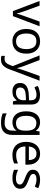

<svg xmlns="http://www.w3.org/2000/svg" viewBox="1498 -2084 826 3862"><g transform="rotate(90 1911.0 -153.0)"><path d="M203 0 0 -536H94L208 -220Q216 -198 225 -171Q234 -144 241 -119.5Q248 -95 251 -78H255Q259 -95 266.5 -120Q274 -145 283.5 -172Q293 -199 300 -220L414 -536H508L304 0Z M1059 -269Q1059 -136 991.5 -63Q924 10 809 10Q738 10 682.5 -22.5Q627 -55 595 -117.5Q563 -180 563 -269Q563 -402 630 -474Q697 -546 812 -546Q885 -546 940.5 -513.5Q996 -481 1027.5 -419.5Q1059 -358 1059 -269ZM654 -269Q654 -174 691.5 -118.5Q729 -63 811 -63Q892 -63 930 -118.5Q968 -174 968 -269Q968 -364 930 -418Q892 -472 810 -472Q728 -472 691 -418Q654 -364 654 -269Z M1094 -536H1188L1304 -231Q1319 -191 1331 -154.5Q1343 -118 1349 -85H1353Q1359 -110 1372 -150.5Q1385 -191 1399 -232L1508 -536H1603L1372 74Q1344 150 1299.5 195Q1255 240 1177 240Q1153 240 1135 237.5Q1117 235 1104 232V162Q1115 164 1130.5 166Q1146 168 1163 168Q1209 168 1237.5 142Q1266 116 1282 73L1310 2Z M1891 -545Q1989 -545 2036 -502Q2083 -459 2083 -365V0H2019L2002 -76H1998Q1963 -32 1924.5 -11Q1886 10 1818 10Q1745 10 1697 -28.5Q1649 -67 1649 -149Q1649 -229 1712 -272.5Q1775 -316 1906 -320L1997 -323V-355Q1997 -422 1968 -448Q1939 -474 1886 -474Q1844 -474 1806 -461.5Q1768 -449 1735 -433L1708 -499Q1743 -518 1791 -531.5Q1839 -545 1891 -545ZM1917 -259Q1817 -255 1778.5 -227Q1740 -199 1740 -148Q1740 -103 1767.5 -82Q1795 -61 1838 -61Q1906 -61 1951 -98.5Q1996 -136 1996 -214V-262Z M2439 -546Q2492 -546 2534.5 -526Q2577 -506 2607 -465H2612L2624 -536H2694V9Q2694 124 2635.5 182Q2577 240 2454 240Q2336 240 2261 206V125Q2340 167 2459 167Q2528 167 2567.5 126.5Q2607 86 2607 16V-5Q2607 -17 2608 -39.5Q2609 -62 2610 -71H2606Q2552 10 2440 10Q2336 10 2277.5 -63Q2219 -136 2219 -267Q2219 -395 2277.5 -470.5Q2336 -546 2439 -546ZM2451 -472Q2384 -472 2347 -418.5Q2310 -365 2310 -266Q2310 -167 2346.5 -114.5Q2383 -62 2453 -62Q2534 -62 2571 -105.5Q2608 -149 2608 -246V-267Q2608 -377 2570 -424.5Q2532 -472 2451 -472Z M3071 -546Q3140 -546 3189.5 -516Q3239 -486 3265.5 -431.5Q3292 -377 3292 -304V-251H2925Q2927 -160 2971.5 -112.5Q3016 -65 3096 -65Q3147 -65 3186.5 -74.5Q3226 -84 3268 -102V-25Q3227 -7 3187 1.5Q3147 10 3092 10Q3016 10 2957.5 -21Q2899 -52 2866.5 -113.5Q2834 -175 2834 -264Q2834 -352 2863.5 -415Q2893 -478 2946.5 -512Q3000 -546 3071 -546ZM3070 -474Q3007 -474 2970.5 -433.5Q2934 -393 2927 -321H3200Q3199 -389 3168 -431.5Q3137 -474 3070 -474Z M3777 -148Q3777 -70 3719 -30Q3661 10 3563 10Q3507 10 3466.5 1Q3426 -8 3395 -24V-104Q3427 -88 3472.5 -74.5Q3518 -61 3565 -61Q3632 -61 3662 -82.5Q3692 -104 3692 -140Q3692 -160 3681 -176Q3670 -192 3641.5 -208Q3613 -224 3560 -244Q3508 -264 3471 -284Q3434 -304 3414 -332Q3394 -360 3394 -404Q3394 -472 3449.5 -509Q3505 -546 3595 -546Q3644 -546 3686.5 -536.5Q3729 -527 3766 -510L3736 -440Q3702 -454 3665 -464Q3628 -474 3589 -474Q3535 -474 3506.5 -456.5Q3478 -439 3478 -409Q3478 -387 3491 -371.5Q3504 -356 3534.5 -341.5Q3565 -327 3616 -307Q3667 -288 3703 -268Q3739 -248 3758 -219.5Q3777 -191 3777 -148Z"/></g></svg>

Font: Noto Sans Manichaean
Style: Regular
Weight: 400
Designer: Monotype Design Team
Foundry: Monotype Imaging Inc.
Version: Version 2.005; ttfautohint (v1.8.4.7-5d5b)